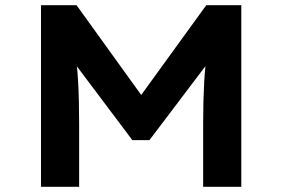

<svg xmlns="http://www.w3.org/2000/svg" viewBox="-20 -720 1088 740"><path d="M138 0V-700H275L566 -296L483 -297L775 -700H910V0H763V-246Q763 -332 767 -404.5Q771 -477 783 -551L799 -501L556 -180H490L248 -502L265 -551Q277 -479 281 -407Q285 -335 285 -246V0Z"/></svg>

Font: Lexend Giga SemiBold
Style: Regular
Weight: 600
Designer: Bonnie Shaver-Troup, Thomas Jockin
Foundry: Lexend
Version: Version 1.007